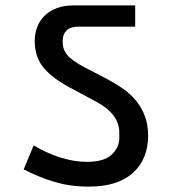

<svg xmlns="http://www.w3.org/2000/svg" viewBox="-20 -718 629 713"><path d="M310 -25Q241 -25 182.5 -42.5Q124 -60 68 -89L105 -178Q154 -149 204.5 -133Q255 -117 303 -117Q366 -117 394.5 -143.5Q423 -170 423 -206V-226Q423 -295 336 -341L241 -392Q175 -427 142 -466.5Q109 -506 109 -566Q109 -593 118 -617Q127 -641 145 -659Q163 -677 190 -687.5Q217 -698 254 -698H482V-619H272Q241 -619 227 -604.5Q213 -590 213 -569V-558Q213 -534 230 -513.5Q247 -493 294 -468L375 -426Q409 -408 437.5 -388Q466 -368 486.5 -342.5Q507 -317 518.5 -285.5Q530 -254 530 -214Q530 -127 473.5 -76Q417 -25 310 -25Z"/></svg>

Font: IBM Plex Sans Devanagari Medium
Style: Regular
Weight: 500
Designer: Mike Abbink, Paul van der Laan, Pieter van Rosmalen, Erin McLaughlin
Foundry: Bold Monday
Version: Version 1.1